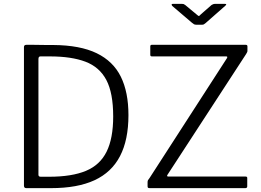

<svg xmlns="http://www.w3.org/2000/svg" viewBox="-20 -974 1353 994"><path d="M116 0Q104 0 104 -13V-730Q104 -736 107 -739Q110 -742 117 -742Q132 -742 150 -742Q168 -742 186.5 -741.5Q205 -741 223 -741Q241 -741 256 -741Q395 -740 480.5 -698.5Q566 -657 605.5 -577Q645 -497 645 -378Q645 -250 601.5 -166Q558 -82 469.5 -41Q381 0 244 0ZM191 -59H234Q352 -59 425 -89.5Q498 -120 532 -189Q566 -258 566 -371Q566 -493 530.5 -560Q495 -627 422.5 -654.5Q350 -682 238 -682H189Q179 -682 179 -668V-69Q179 -59 191 -59ZM755 0Q749 0 746.5 -2Q744 -4 744 -10V-30Q744 -37 746 -41Q748 -45 754 -52L1155 -673Q1160 -682 1151 -682H767Q762 -682 760 -684Q758 -686 758 -691V-734Q758 -742 766 -742H1252Q1261 -742 1261 -734V-711Q1261 -706 1259 -703Q1257 -700 1254 -694L847 -69Q844 -65 845.5 -62.5Q847 -60 850 -60H1251Q1260 -60 1260 -53V-9Q1260 -5 1257.5 -2.5Q1255 0 1250 0H755ZM1075 -948Q1080 -951 1084 -952.5Q1088 -954 1092 -954H1144Q1158 -954 1145 -943L1045 -855Q1041 -853 1037.5 -849.5Q1034 -846 1027 -846H996Q988 -846 983.5 -849Q979 -852 974 -856L872 -943Q868 -948 868.5 -951Q869 -954 875 -954H922Q928 -954 930.5 -953Q933 -952 939 -948L998 -899Q1007 -891 1009.5 -891Q1012 -891 1019 -899Z"/></svg>

Font: Libre Franklin Thin Light
Style: Regular
Weight: 300
Version: Version 3.000